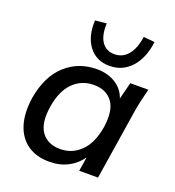

<svg xmlns="http://www.w3.org/2000/svg" viewBox="-137 -854 882 970"><g transform="rotate(20 304.5 -369.0)"><path d="M236 9Q166 9 119 -24Q72 -57 52.5 -118.5Q33 -180 46 -266Q67 -387 136.5 -450Q206 -513 305 -513Q363 -513 405.5 -486Q448 -459 463 -413L486 -504H583Q575 -473 568 -442.5Q561 -412 556 -383L496 0H395L407 -76Q379 -36 335.5 -13.5Q292 9 236 9ZM266 -70Q330 -70 376 -115Q422 -160 437 -249Q451 -342 417.5 -387.5Q384 -433 317 -433Q252 -433 206.5 -388Q161 -343 147 -256Q132 -163 165 -116.5Q198 -70 266 -70ZM356 -550Q286 -550 246 -601.5Q206 -653 210 -741L271 -747Q268 -683 291.5 -648.5Q315 -614 360 -614Q404 -614 432.5 -648.5Q461 -683 470 -747L530 -741Q519 -652 472.5 -601Q426 -550 356 -550Z"/></g></svg>

Font: Mulish SemiBold
Style: Italic
Weight: 600
Italic angle: -9°
Designer: Vernon Adams
Foundry: Vernon Adams
Version: Version 3.603; ttfautohint (v1.8.3)